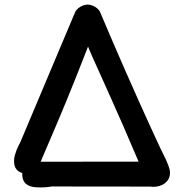

<svg xmlns="http://www.w3.org/2000/svg" viewBox="-20 -810 819 834"><path d="M76.7 -58.6Q61 -62.5 51 -75Q41 -87.4 41 -110.8Q41 -122.6 44.4 -135.3Q47.9 -147.9 52.2 -158.9Q56.6 -169.9 61 -178.5Q65.4 -187 67.9 -191.4L304.7 -753.4Q307.6 -761.7 314 -768.6Q320.3 -775.4 328.1 -780Q335.9 -784.7 344.5 -787.4Q353 -790 360.8 -790Q368.2 -790 376.7 -787.4Q385.3 -784.7 393.3 -780Q401.4 -775.4 407.7 -768.3Q414.1 -761.2 417 -752.4Q440.4 -696.8 468.5 -631.6Q496.6 -566.4 525.6 -500.2Q554.7 -434.1 583 -370.8Q611.3 -307.6 635.3 -255.4Q659.2 -203.1 676.5 -166.3Q693.8 -129.4 701.2 -115.7Q707 -103 712.9 -86.9Q718.8 -70.8 718.3 -58.1Q718.3 -43.9 712.4 -33Q706.5 -22 696.5 -14.2Q686.5 -6.3 673.3 -2.4Q660.2 1.5 646 1.5Q643.1 1.5 639.4 1.2Q635.7 1 633.3 0.5L205.6 0Q195.8 1.5 189.5 2.2Q183.1 2.9 177.2 3.4Q171.4 3.9 164.6 3.9Q157.7 3.9 147 3.9Q132.3 3.9 119.4 1.2Q106.4 -1.5 96.9 -8.1Q87.4 -14.6 82 -25.9Q76.7 -37.1 76.7 -53.7ZM582 -107.9Q544.9 -195.3 516.4 -260.5Q487.8 -325.7 466.1 -374.3Q444.3 -422.9 428.7 -457.8Q413.1 -492.7 401.1 -519Q389.2 -545.4 379.9 -566.2Q370.6 -586.9 362.3 -607.4Q336.4 -540.5 314.9 -486.6Q293.5 -432.6 275.1 -387.9Q256.8 -343.3 241.2 -306.2Q225.6 -269 211.4 -235.8Q197.3 -202.6 183.8 -171.4Q170.4 -140.1 156.7 -107.4Z"/></svg>

Font: Autour One
Style: Regular
Weight: 400
Version: Version 1.007; ttfautohint (v0.92) -l 24 -r 24 -G 200 -x 7 -